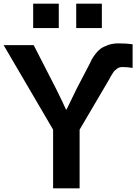

<svg xmlns="http://www.w3.org/2000/svg" viewBox="-20 -1034 748 1054"><path d="M0 -786.1H165L287.1 -547.9Q326.2 -469.7 341.8 -433.6H345.7Q364.3 -473.6 402.3 -549.8L472.7 -684.6Q479.5 -699.2 483.9 -708Q488.3 -716.8 502.4 -735.8Q516.6 -754.9 531.7 -766.1Q546.9 -777.3 572.8 -786.6Q598.6 -795.9 628.9 -795.9Q676.8 -795.9 708 -791V-661.1Q680.7 -666 650.4 -666Q642.6 -666 635.3 -663.6Q627.9 -661.1 621.1 -655.8Q614.3 -650.4 609.9 -646.5Q605.5 -642.6 600.1 -633.8Q594.7 -625 592.3 -621.6Q589.8 -618.2 585 -609.4Q580.1 -600.6 580.1 -599.6L417 -322.3V0H271.5V-322.3ZM162.1 -879.9V-1013.7H302.7V-879.9ZM398.4 -879.9V-1013.7H539.1V-879.9Z"/></svg>

Font: Gothic A1 ExtraBold
Style: Regular
Weight: 800
Designer: HanYang I&C Co.,Ltd.
Foundry: HanYang I&C Co.,Ltd.
Version: Version 2.50